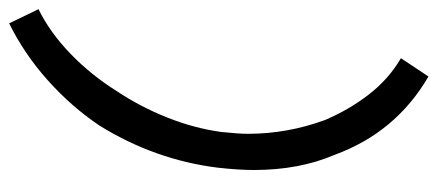

<svg xmlns="http://www.w3.org/2000/svg" viewBox="-288 -507 955 419"><g transform="rotate(-90 189.5 -297.5)"><path d="M61 -45Q28 -122 28 -221Q28 -254 33 -299Q50 -437 125 -558Q166 -619 223.5 -670.5Q281 -722 348 -755L379 -691Q328 -666 281.5 -621Q235 -576 200 -520Q166 -469 142.5 -410Q119 -351 111 -292Q107 -254 107 -234Q107 -148 137 -66Q159 -14 192.5 29.5Q226 73 272 100L232 160Q110 89 61 -45Z"/></g></svg>

Font: Bellota Text
Style: Bold Italic
Weight: 700
Italic angle: -7.5°
Designer: Kemie Guaida
Foundry: Kemie Guaida
Version: Version 4.001